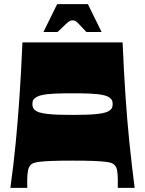

<svg xmlns="http://www.w3.org/2000/svg" viewBox="-20 -904 698 924"><path d="M30 0Q45 -108 55.5 -215.5Q66 -323 74 -441.5Q82 -560 88 -700H570Q576 -560 584 -441.5Q592 -323 603 -215.5Q614 -108 628 0H547Q547 -10 547 -19.5Q547 -29 547 -39Q547 -64 543.5 -84.5Q540 -105 525 -115Q521 -118 513.5 -120.5Q506 -123 486.5 -125.5Q467 -128 429.5 -129.5Q392 -131 329 -131Q266 -131 228.5 -129.5Q191 -128 171.5 -125.5Q152 -123 144.5 -120.5Q137 -118 133 -115Q119 -105 115 -84.5Q111 -64 111 -39Q111 -29 111 -19.5Q111 -10 111 0ZM329 -351Q365 -351 395 -352Q425 -353 448.5 -355.5Q472 -358 488 -363Q504 -368 513 -377Q518 -382 520 -387.5Q522 -393 522 -403Q522 -408 521.5 -412Q521 -416 520 -419Q519 -422 517 -424.5Q515 -427 513 -429Q502 -441 476.5 -446.5Q451 -452 413.5 -453.5Q376 -455 329 -455Q282 -455 244.5 -453.5Q207 -452 182 -446.5Q157 -441 145 -429Q143 -427 141 -424.5Q139 -422 138 -419Q137 -416 136.5 -412Q136 -408 136 -403Q136 -393 138.5 -387.5Q141 -382 145 -377Q154 -368 170 -363Q186 -358 209.5 -355.5Q233 -353 263 -352Q293 -351 329 -351ZM189 -750 255 -884H403L469 -750H396Q370 -778 358.5 -789.5Q347 -801 342 -803.5Q337 -806 329 -806Q322 -806 316.5 -803.5Q311 -801 298.5 -789.5Q286 -778 257 -750Z"/></svg>

Font: Ojuju ExtraBold
Style: Regular
Weight: 800
Designer: Chisaokwu Joboson, Mirko Velimirovic
Foundry: Udi Foundry
Version: Version 1.000